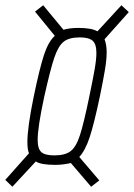

<svg xmlns="http://www.w3.org/2000/svg" viewBox="-35 -710 509 729"><path d="M-15 -27 75 -128Q69 -142 69 -171Q69 -226 93 -343Q115 -449 131.5 -500Q148 -551 173 -574L98 -666L129 -690L206 -597Q230 -604 263 -604Q313 -604 335 -591L426 -690L454 -664L362 -561Q370 -540 370 -511Q370 -484 363.5 -445Q357 -406 344 -343Q322 -239 305.5 -189Q289 -139 266 -114L342 -25L311 -1L234 -91Q204 -84 175 -84Q120 -84 101 -97L12 -1ZM304 -343Q318 -410 324.5 -447.5Q331 -485 331 -509Q331 -543 316.5 -555.5Q302 -568 268 -568Q227 -568 206.5 -551.5Q186 -535 171 -490.5Q156 -446 133 -343Q108 -227 108 -179Q108 -145 122 -132.5Q136 -120 171 -120Q212 -120 233 -136Q254 -152 268.5 -196.5Q283 -241 304 -343Z"/></svg>

Font: Saira Ultra Condensed ExLight
Style: Italic
Weight: 200
Width: 1
Italic angle: -12°
Designer: Hector Gatti with collaboration of the Omnibus-Type team
Foundry: Omnibus-Type
Version: Version 1.001; ttfautohint (v1.8)